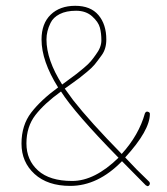

<svg xmlns="http://www.w3.org/2000/svg" viewBox="-20 -635 575 661"><path d="M222 5Q144 5 99 -36Q54 -77 54 -140.5Q54 -204 87.5 -247.5Q121 -291 180 -334Q123 -425 123 -499Q123 -554 154.5 -584.5Q186 -615 239 -615Q292 -615 319 -583Q346 -551 346 -499Q346 -467 330.5 -445.5Q315 -424 306 -413Q297 -402 279.5 -387.5Q262 -373 253.5 -366.5Q245 -360 226 -346.5Q207 -333 203 -330L232 -290Q290 -216 399 -105Q458 -170 479 -245Q483 -253 490 -250Q496 -248 496 -243Q496 -186 411 -93Q432 -71 450 -52Q472 -31 494 -9Q496 -6 496 -3Q496 0 493.5 3Q491 6 488 6L482 3L400 -80Q317 5 222 5ZM388 -92Q237 -246 190 -320Q133 -279 102 -239Q71 -199 71 -141.5Q71 -84 111 -48Q151 -12 228.5 -12Q306 -12 388 -92ZM154 -556Q140 -528 140 -499Q140 -429 194 -344Q199 -348 217 -361Q235 -374 244 -381Q253 -388 268.5 -401Q284 -414 292.5 -424Q301 -434 310 -447Q329 -472 329 -496Q329 -520 324 -539.5Q319 -559 297.5 -578.5Q276 -598 242 -598Q208 -598 185.5 -586.5Q163 -575 154 -556Z"/></svg>

Font: Flamenco Light
Style: Regular
Weight: 300
Designer: Luciano Vergara
Foundry: Luciano Vergara
Version: Version 1.003